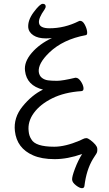

<svg xmlns="http://www.w3.org/2000/svg" viewBox="-20 -821 568 1005"><path d="M422 152Q421 164 409 164Q397 164 378 149.5Q359 135 357.5 120Q356 105 372.5 61.5Q389 18 410 -15Q334 12 266 12Q198 12 153 -8Q68 -45 58 -135Q50 -205 98.5 -264.5Q147 -324 205 -352Q120 -373 111 -450Q105 -496 145.5 -543.5Q186 -591 252 -622Q236 -620 221 -620Q179 -620 155 -636Q131 -652 128 -675Q124 -714 156.5 -757.5Q189 -801 203.5 -801Q218 -801 219 -789Q220 -781 213 -771Q181 -726 184 -702Q187 -673 239 -673Q318 -673 392 -710Q396 -712 399 -712Q413 -712 423.5 -692.5Q434 -673 436 -655.5Q438 -638 429 -637Q310 -615 238 -546Q178 -488 183 -444Q186 -424 199.5 -413.5Q213 -403 231.5 -400.5Q250 -398 278.5 -398Q307 -398 374 -414H377Q390 -414 402.5 -396Q415 -378 417 -361.5Q419 -345 406 -344Q317 -338 253.5 -306.5Q190 -275 157 -229.5Q124 -184 130 -134Q132 -110 144 -92Q165 -53 264 -53Q321 -53 397 -85Q402 -87 412.5 -92.5Q423 -98 431.5 -98Q440 -98 453 -88Q487 -62 489 -44.5Q491 -27 484.5 -17Q478 -7 466 12Q432 69 422 152Z"/></svg>

Font: LXGW WenKai TC
Style: Regular
Weight: 400
Designer: LXGW / Fontworks Inc.
Foundry: LXGW / Fontworks Inc.
Version: Version 1.330